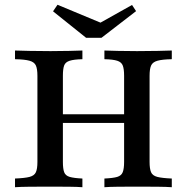

<svg xmlns="http://www.w3.org/2000/svg" viewBox="-20 -782 781 802"><path d="M416.1 0V-36.3Q452.4 -37.9 469.8 -43.1Q487.1 -48.4 492.7 -62.9Q498.4 -77.4 498.4 -105.6V-465.3Q498.4 -494.4 492.7 -508.5Q487.1 -522.6 469.8 -528.2Q452.4 -533.9 416.1 -534.7V-571Q437.1 -570.2 472.6 -569.4Q508.1 -568.5 552.4 -568.5Q601.6 -568.5 639.1 -569.4Q676.6 -570.2 697.6 -571V-534.7Q657.3 -533.9 637.5 -528.2Q617.7 -522.6 611.3 -508.5Q604.8 -494.4 604.8 -465.3V-105.6Q604.8 -77.4 610.9 -62.9Q616.9 -48.4 637.1 -43.1Q657.3 -37.9 697.6 -36.3V0Q676.6 -1.6 639.1 -2Q601.6 -2.4 552.4 -2.4Q508.1 -2.4 472.6 -2Q437.1 -1.6 416.1 0ZM42.7 0V-36.3Q83.9 -37.9 103.6 -43.1Q123.4 -48.4 129.8 -62.5Q136.3 -76.6 136.3 -105.6V-465.3Q136.3 -494.4 129.8 -508.5Q123.4 -522.6 103.6 -528.2Q83.9 -533.9 42.7 -534.7V-571Q65.3 -570.2 103.2 -569.4Q141.1 -568.5 191.1 -568.5Q233.9 -568.5 269 -569.4Q304 -570.2 324.2 -571V-534.7Q288.7 -533.9 271 -528.2Q253.2 -522.6 248 -508.5Q242.7 -494.4 242.7 -465.3V-105.6Q242.7 -77.4 248 -62.9Q253.2 -48.4 271 -43.1Q288.7 -37.9 324.2 -36.3V0Q304 -1.6 269 -2Q233.9 -2.4 190.3 -2.4Q140.3 -2.4 102.4 -2Q64.5 -1.6 42.7 0ZM200 -268.5V-304.8H540.3V-268.5ZM531.5 -761.3 548.4 -735.5 404 -624.2H339.5L201.6 -734.7L220.2 -762.1L425.8 -676.6L379 -675.8Z"/></svg>

Font: Playfair 9pt SemiBold
Style: Regular
Weight: 600
Designer: Claus Eggers Sørensen
Foundry: Claus Eggers Sørensen
Version: Version 2.001;gftools[0.9.30]